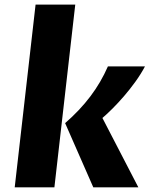

<svg xmlns="http://www.w3.org/2000/svg" viewBox="-20 -802 658 822"><path d="M132.3 -782.2H302.2L212.9 0H43ZM379.4 0 258.8 -274.9Q321.8 -329.6 366.9 -389.4Q412.1 -449.2 441.9 -517.6H600.6Q583 -484.4 559.3 -451.7Q535.6 -418.9 510.7 -390.1Q485.8 -361.3 461.7 -337.2Q437.5 -313 418.5 -296.9L572.3 0Z"/></svg>

Font: Proza Libre
Style: Bold Italic
Weight: 700
Designer: Jasper de Waard
Foundry: Jasper de Waard
Version: Version 1.000; ttfautohint (v1.4.1.8-43bc)